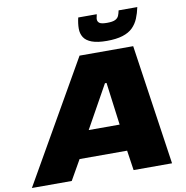

<svg xmlns="http://www.w3.org/2000/svg" viewBox="-148 -992 1046 1082"><g transform="rotate(-10 375.0 -450.5)"><path d="M-53 0 341 -688H648L749 0H529L512 -114H240L175 0ZM319 -266H496L464 -510H455ZM508 -743Q454 -743 422 -755Q390 -767 376.5 -788.5Q363 -810 363 -838Q363 -853 365 -868.5Q367 -884 371 -901H477Q476 -893 474 -886Q472 -879 472 -873Q472 -859 483 -851Q494 -843 526 -843Q558 -843 573 -850.5Q588 -858 593.5 -871.5Q599 -885 602 -901H709Q702 -867 690 -838Q678 -809 656.5 -787.5Q635 -766 598.5 -754.5Q562 -743 508 -743Z"/></g></svg>

Font: Saira Expanded ExtraBold
Style: Italic
Weight: 800
Width: 7
Italic angle: -12°
Designer: Hector Gatti with collaboration of the Omnibus-Type team
Foundry: Omnibus-Type
Version: Version 1.101